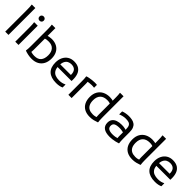

<svg xmlns="http://www.w3.org/2000/svg" viewBox="370 -2295 3842 3842"><g transform="rotate(45 2291.0 -374.0)"><path d="M96 0V-588Q96 -608 95.5 -640Q95 -672 93.5 -703Q92 -734 88 -752L90 -760H188V0Z M426 -640Q401 -640 383.5 -656.5Q366 -673 366 -700Q366 -727 383.5 -743.5Q401 -760 426 -760Q452 -760 469 -743.5Q486 -727 486 -700Q486 -673 469 -656.5Q452 -640 426 -640ZM380 0V-372Q380 -392 379.5 -424Q379 -456 377.5 -487Q376 -518 372 -536L374 -544H472V0Z M852 12Q801 12 749 1.5Q697 -9 658 -24L656 -32Q660 -50 661.5 -81Q663 -112 663.5 -144Q664 -176 664 -196V-588Q664 -603 664 -625Q664 -647 663 -671.5Q662 -696 660.5 -717.5Q659 -739 656 -752L658 -760H756V-148Q756 -118 753.5 -96.5Q751 -75 748 -60L732 -88Q756 -80 787 -74Q818 -68 852 -68Q948 -68 994 -121Q1040 -174 1040 -276Q1040 -369 992.5 -422.5Q945 -476 852 -476Q826 -476 807 -473.5Q788 -471 769 -466Q750 -461 724 -452V-528Q759 -543 794.5 -549.5Q830 -556 860 -556Q946 -556 1007.5 -522Q1069 -488 1101.5 -425Q1134 -362 1134 -276Q1134 -186 1100 -121.5Q1066 -57 1003 -22.5Q940 12 852 12Z M1542 8Q1466 8 1409.5 -10.5Q1353 -29 1315.5 -65Q1278 -101 1260 -153.5Q1242 -206 1242 -274Q1242 -359 1273.5 -422.5Q1305 -486 1361.5 -521Q1418 -556 1494 -556Q1582 -556 1636 -520Q1690 -484 1713.5 -419Q1737 -354 1734 -268L1733 -240H1306V-316H1638V-324Q1638 -399 1602 -437.5Q1566 -476 1494 -476Q1452 -476 1416 -458Q1380 -440 1358 -397Q1336 -354 1336 -280V-274Q1336 -197 1363 -153Q1390 -109 1437.5 -90.5Q1485 -72 1546 -72Q1597 -72 1633 -82Q1669 -92 1690 -104H1698V-22Q1674 -10 1635 -1Q1596 8 1542 8Z M1883 0V-344Q1883 -364 1882.5 -396Q1882 -428 1880.5 -459Q1879 -490 1875 -508L1877 -516Q1903 -526 1941.5 -533Q1980 -540 2018.5 -544Q2057 -548 2083 -548Q2107 -548 2122 -547Q2137 -546 2147 -544V-464H2139Q2126 -466 2108 -467Q2090 -468 2075 -468Q2044 -468 2010 -463Q1976 -458 1951 -453L1969 -478Q1975 -445 1975 -396V0Z M2495 12Q2405 12 2342.5 -22.5Q2280 -57 2247.5 -121Q2215 -185 2215 -274Q2215 -363 2251 -426Q2287 -489 2352 -522.5Q2417 -556 2503 -556Q2538 -556 2565.5 -551Q2593 -546 2610 -538L2606 -458Q2595 -463 2570.5 -469.5Q2546 -476 2509 -476Q2412 -476 2360.5 -424Q2309 -372 2309 -274Q2309 -203 2331.5 -157.5Q2354 -112 2397 -90Q2440 -68 2503 -68Q2538 -68 2566.5 -74.5Q2595 -81 2617 -91L2601 -63Q2597 -80 2595 -103.5Q2593 -127 2593 -152V-588Q2593 -608 2592.5 -640Q2592 -672 2590.5 -703Q2589 -734 2585 -752L2587 -760H2685V-200Q2685 -180 2685.5 -148Q2686 -116 2687.5 -85Q2689 -54 2693 -36L2691 -28Q2649 -12 2600.5 0Q2552 12 2495 12Z M3063 12Q2946 12 2887.5 -30.5Q2829 -73 2829 -160Q2829 -218 2857.5 -256Q2886 -294 2938.5 -313Q2991 -332 3063 -332Q3119 -332 3156.5 -322.5Q3194 -313 3221 -304V-232Q3194 -241 3154 -248.5Q3114 -256 3079 -256Q2998 -256 2958.5 -235Q2919 -214 2919 -160Q2919 -109 2957 -86.5Q2995 -64 3067 -64Q3107 -64 3144 -70.5Q3181 -77 3213 -88L3195 -61Q3193 -69 3191.5 -79Q3190 -89 3189 -100Q3188 -111 3187.5 -123Q3187 -135 3187 -148V-328Q3187 -392 3169.5 -423.5Q3152 -455 3117.5 -465.5Q3083 -476 3031 -476Q2992 -476 2951.5 -466Q2911 -456 2887 -444H2879V-526Q2915 -541 2959.5 -548.5Q3004 -556 3043 -556Q3093 -556 3135.5 -547Q3178 -538 3210.5 -514.5Q3243 -491 3261 -447Q3279 -403 3279 -332V-200Q3279 -180 3279.5 -148Q3280 -116 3281.5 -85Q3283 -54 3287 -36L3285 -28Q3252 -16 3212 -7Q3172 2 3132.5 7Q3093 12 3063 12Z M3699 12Q3609 12 3546.5 -22.5Q3484 -57 3451.5 -121Q3419 -185 3419 -274Q3419 -363 3455 -426Q3491 -489 3556 -522.5Q3621 -556 3707 -556Q3742 -556 3769.5 -551Q3797 -546 3814 -538L3810 -458Q3799 -463 3774.5 -469.5Q3750 -476 3713 -476Q3616 -476 3564.5 -424Q3513 -372 3513 -274Q3513 -203 3535.5 -157.5Q3558 -112 3601 -90Q3644 -68 3707 -68Q3742 -68 3770.5 -74.5Q3799 -81 3821 -91L3805 -63Q3801 -80 3799 -103.5Q3797 -127 3797 -152V-588Q3797 -608 3796.5 -640Q3796 -672 3794.5 -703Q3793 -734 3789 -752L3791 -760H3889V-200Q3889 -180 3889.5 -148Q3890 -116 3891.5 -85Q3893 -54 3897 -36L3895 -28Q3853 -12 3804.5 0Q3756 12 3699 12Z M4337 8Q4261 8 4204.5 -10.5Q4148 -29 4110.5 -65Q4073 -101 4055 -153.5Q4037 -206 4037 -274Q4037 -359 4068.5 -422.5Q4100 -486 4156.5 -521Q4213 -556 4289 -556Q4377 -556 4431 -520Q4485 -484 4508.5 -419Q4532 -354 4529 -268L4528 -240H4101V-316H4433V-324Q4433 -399 4397 -437.5Q4361 -476 4289 -476Q4247 -476 4211 -458Q4175 -440 4153 -397Q4131 -354 4131 -280V-274Q4131 -197 4158 -153Q4185 -109 4232.5 -90.5Q4280 -72 4341 -72Q4392 -72 4428 -82Q4464 -92 4485 -104H4493V-22Q4469 -10 4430 -1Q4391 8 4337 8Z"/></g></svg>

Font: Kufam
Style: Regular
Weight: 400
Designer: Wael Morcos, Artur Schmal
Foundry: Original Type
Version: Version 1.301; ttfautohint (v1.8.3)